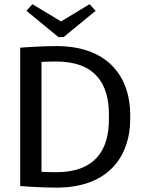

<svg xmlns="http://www.w3.org/2000/svg" viewBox="-20 -874 682 902"><path d="M429.2 -823.3 400.8 -854.2 266.7 -773.3 132.5 -854.2 104.2 -823.3 254.2 -700H279.2ZM175 -66.7V-583.3C197.5 -584.2 224.2 -585 244.2 -585C425.8 -585 491.7 -481.7 491.7 -336.7V-313.3C491.7 -168.3 425.8 -65 244.2 -65C224.2 -65 197.5 -65.8 175 -66.7ZM75 -650V0C75 0 166.7 7.5 244.2 7.5C505 7.5 591.7 -156.7 591.7 -313.3V-336.7C591.7 -493.3 505 -657.5 244.2 -657.5C166.7 -657.5 75 -650 75 -650Z"/></svg>

Font: Boon Medium
Style: Regular
Weight: 500
Designer: Sungsit Sawaiwan
Foundry: FontUni
Version: Version 2.0